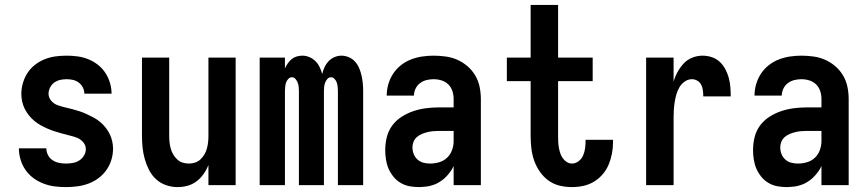

<svg xmlns="http://www.w3.org/2000/svg" viewBox="-20 -755 3540 783"><path d="M248 8Q225 8 202 5Q179 2 157 -6.5Q135 -15 116 -29Q97 -43 84 -62Q71 -81 64 -103.5Q57 -126 57 -150H169Q169 -136 175.5 -123Q182 -110 194 -102Q206 -94 220 -91Q234 -88 248 -88Q263 -88 277 -90.5Q291 -93 303 -100.5Q315 -108 322.5 -120.5Q330 -133 330 -147Q330 -163 319 -175.5Q308 -188 293.5 -193.5Q279 -199 263.5 -202.5Q248 -206 233 -210.5Q218 -215 203 -219.5Q188 -224 173.5 -230.5Q159 -237 145.5 -244.5Q132 -252 120 -262Q108 -272 98 -284.5Q88 -297 81 -311Q74 -325 70.5 -340.5Q67 -356 67 -372Q67 -394 73.5 -416.5Q80 -439 92.5 -458Q105 -477 123 -491Q141 -505 162.5 -513.5Q184 -522 206.5 -525Q229 -528 252 -528Q274 -528 296.5 -525Q319 -522 340 -513.5Q361 -505 379 -491Q397 -477 409.5 -458Q422 -439 428.5 -417Q435 -395 435 -373H324Q324 -386 318 -398Q312 -410 301.5 -418Q291 -426 278 -429Q265 -432 252 -432Q238 -432 225 -429Q212 -426 201.5 -418.5Q191 -411 184.5 -398.5Q178 -386 178 -373Q178 -357 188.5 -344.5Q199 -332 214 -326.5Q229 -321 244 -317.5Q259 -314 274.5 -310Q290 -306 305 -301Q320 -296 334 -289.5Q348 -283 362 -275.5Q376 -268 388 -258Q400 -248 410 -235.5Q420 -223 427 -209Q434 -195 437.5 -179.5Q441 -164 441 -149Q441 -125 434 -102.5Q427 -80 413.5 -61Q400 -42 381 -28Q362 -14 340 -6Q318 2 295 5Q272 8 248 8Z M704 8Q680 8 657 0Q634 -8 616.5 -24Q599 -40 588 -61.5Q577 -83 570.5 -106Q564 -129 561.5 -152.5Q559 -176 559 -200V-520H670V-200Q670 -187 671.5 -174Q673 -161 676.5 -148.5Q680 -136 686.5 -125Q693 -114 702.5 -105Q712 -96 724.5 -92Q737 -88 750 -88Q763 -88 775.5 -92Q788 -96 797.5 -105Q807 -114 813.5 -125Q820 -136 823.5 -148.5Q827 -161 828.5 -174Q830 -187 830 -200V-520H941V0H830V-82Q822 -62 810 -45Q798 -28 781.5 -15.5Q765 -3 745 2.5Q725 8 704 8Z M1039 0V-520H1142V-476Q1147 -487 1153.5 -496.5Q1160 -506 1169 -513.5Q1178 -521 1189.5 -524.5Q1201 -528 1213 -528Q1228 -528 1242 -522Q1256 -516 1266.5 -505.5Q1277 -495 1283.5 -481.5Q1290 -468 1294 -453Q1297 -467 1303.5 -481Q1310 -495 1320 -505.5Q1330 -516 1344 -522Q1358 -528 1373 -528Q1388 -528 1403 -521.5Q1418 -515 1428.5 -503Q1439 -491 1445 -476.5Q1451 -462 1454.5 -446.5Q1458 -431 1459.5 -415.5Q1461 -400 1461 -384V0H1358V-384Q1358 -393 1357 -401.5Q1356 -410 1353.5 -418Q1351 -426 1344.5 -433Q1338 -440 1330 -440Q1321 -440 1315 -433Q1309 -426 1306 -418Q1303 -410 1302 -401.5Q1301 -393 1301 -384V0H1199V-384Q1199 -393 1198 -401.5Q1197 -410 1194 -418Q1191 -426 1185 -433Q1179 -440 1170 -440Q1162 -440 1155.5 -433Q1149 -426 1146.5 -418Q1144 -410 1143 -401.5Q1142 -393 1142 -384V0Z M1689 8Q1669 8 1650 4.5Q1631 1 1614 -9Q1597 -19 1584.5 -34.5Q1572 -50 1564.5 -67.5Q1557 -85 1554 -104.5Q1551 -124 1551 -143Q1551 -170 1557.5 -196Q1564 -222 1579.5 -243Q1595 -264 1617.5 -278.5Q1640 -293 1665 -301.5Q1690 -310 1716.5 -313.5Q1743 -317 1769 -317H1830V-351Q1830 -368 1825 -383.5Q1820 -399 1808.5 -410.5Q1797 -422 1781 -427Q1765 -432 1748 -432Q1734 -432 1719.5 -428.5Q1705 -425 1693 -416Q1681 -407 1674.5 -393Q1668 -379 1668 -365H1557Q1557 -388 1563.5 -411Q1570 -434 1583 -454Q1596 -474 1615 -489Q1634 -504 1656 -512.5Q1678 -521 1701.5 -524.5Q1725 -528 1748 -528Q1773 -528 1798 -524.5Q1823 -521 1845.5 -511Q1868 -501 1887 -484.5Q1906 -468 1918.5 -446.5Q1931 -425 1936 -400.5Q1941 -376 1941 -351V0H1830V-78Q1825 -68 1823.5 -65.5Q1822 -63 1819 -58.5Q1816 -54 1812.5 -49.5Q1809 -45 1805.5 -41Q1802 -37 1798 -33Q1794 -29 1790 -25.5Q1786 -22 1781.5 -19Q1777 -16 1772.5 -13Q1768 -10 1763 -7.5Q1758 -5 1753 -3Q1748 -1 1742.5 0.5Q1737 2 1732 3.5Q1727 5 1721.5 5.5Q1716 6 1710.5 6.5Q1705 7 1699.5 7.5Q1694 8 1689 8ZM1734 -88Q1753 -88 1771.5 -93.5Q1790 -99 1803.5 -112Q1817 -125 1823.5 -143Q1830 -161 1830 -180V-221H1769Q1757 -221 1745.5 -220Q1734 -219 1722.5 -216Q1711 -213 1700 -208.5Q1689 -204 1680 -196Q1671 -188 1666.5 -177Q1662 -166 1662 -154Q1662 -140 1667 -127Q1672 -114 1682.5 -104.5Q1693 -95 1706.5 -91.5Q1720 -88 1734 -88Z M2312 8Q2287 8 2262 2Q2237 -4 2216.5 -19Q2196 -34 2181.5 -55Q2167 -76 2158.5 -100Q2150 -124 2147 -149.5Q2144 -175 2144 -200V-424H2047V-520H2144V-735H2256V-520H2397V-424H2256V-200Q2256 -188 2256.5 -176.5Q2257 -165 2259 -153.5Q2261 -142 2264.5 -131Q2268 -120 2274.5 -110.5Q2281 -101 2291 -94.5Q2301 -88 2312 -88Q2327 -88 2339.5 -97.5Q2352 -107 2358 -121Q2364 -135 2366 -150Q2368 -165 2368 -180Q2368 -181 2368 -182.5Q2368 -184 2368 -185H2480Q2480 -182 2480 -179.5Q2480 -177 2480 -175Q2480 -151 2475.5 -128Q2471 -105 2462 -83.5Q2453 -62 2437.5 -44Q2422 -26 2402 -14Q2382 -2 2359 3Q2336 8 2312 8Z M2615 0V-520H2727V-422Q2733 -443 2743.5 -462Q2754 -481 2768.5 -496.5Q2783 -512 2803.5 -520Q2824 -528 2845 -528Q2864 -528 2882.5 -522Q2901 -516 2915 -503Q2929 -490 2938 -473Q2947 -456 2952 -437.5Q2957 -419 2958.5 -400Q2960 -381 2960 -362H2848Q2848 -374 2846.5 -386Q2845 -398 2840 -408.5Q2835 -419 2824.5 -425.5Q2814 -432 2802 -432Q2786 -432 2772.5 -422.5Q2759 -413 2751 -399.5Q2743 -386 2738.5 -370.5Q2734 -355 2731.5 -339Q2729 -323 2728 -307.5Q2727 -292 2727 -276V0Z M3189 8Q3169 8 3150 4.5Q3131 1 3114 -9Q3097 -19 3084.5 -34.5Q3072 -50 3064.5 -67.5Q3057 -85 3054 -104.5Q3051 -124 3051 -143Q3051 -170 3057.5 -196Q3064 -222 3079.5 -243Q3095 -264 3117.5 -278.5Q3140 -293 3165 -301.5Q3190 -310 3216.5 -313.5Q3243 -317 3269 -317H3330V-351Q3330 -368 3325 -383.5Q3320 -399 3308.5 -410.5Q3297 -422 3281 -427Q3265 -432 3248 -432Q3234 -432 3219.5 -428.5Q3205 -425 3193 -416Q3181 -407 3174.5 -393Q3168 -379 3168 -365H3057Q3057 -388 3063.5 -411Q3070 -434 3083 -454Q3096 -474 3115 -489Q3134 -504 3156 -512.5Q3178 -521 3201.5 -524.5Q3225 -528 3248 -528Q3273 -528 3298 -524.5Q3323 -521 3345.5 -511Q3368 -501 3387 -484.5Q3406 -468 3418.5 -446.5Q3431 -425 3436 -400.5Q3441 -376 3441 -351V0H3330V-78Q3325 -68 3323.5 -65.5Q3322 -63 3319 -58.5Q3316 -54 3312.5 -49.5Q3309 -45 3305.5 -41Q3302 -37 3298 -33Q3294 -29 3290 -25.5Q3286 -22 3281.5 -19Q3277 -16 3272.5 -13Q3268 -10 3263 -7.5Q3258 -5 3253 -3Q3248 -1 3242.5 0.5Q3237 2 3232 3.5Q3227 5 3221.5 5.5Q3216 6 3210.5 6.5Q3205 7 3199.5 7.5Q3194 8 3189 8ZM3234 -88Q3253 -88 3271.5 -93.5Q3290 -99 3303.5 -112Q3317 -125 3323.5 -143Q3330 -161 3330 -180V-221H3269Q3257 -221 3245.5 -220Q3234 -219 3222.5 -216Q3211 -213 3200 -208.5Q3189 -204 3180 -196Q3171 -188 3166.5 -177Q3162 -166 3162 -154Q3162 -140 3167 -127Q3172 -114 3182.5 -104.5Q3193 -95 3206.5 -91.5Q3220 -88 3234 -88Z"/></svg>

Font: Zed Mono
Style: Bold
Weight: 700
Monospace: yes
Designer: Belleve Invis
Foundry: Belleve Invis
Version: Version 1.0.0; ttfautohint (v1.8.4)